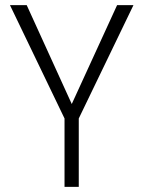

<svg xmlns="http://www.w3.org/2000/svg" viewBox="-20 -731 562 751"><path d="M260.7 -324.2 438 -710.9H502L288.1 -267.6V0H232.4V-267.6L19 -710.9H84.5Z"/></svg>

Font: Roboto Condensed Light
Style: Regular
Weight: 300
Designer: Google
Version: Version 2.134; 2016